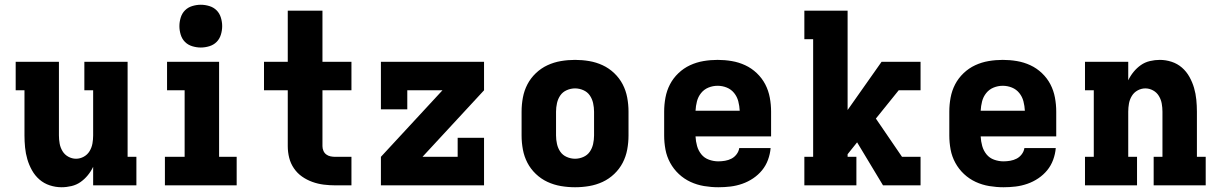

<svg xmlns="http://www.w3.org/2000/svg" viewBox="-20 -780 5140 808"><path d="M239 8Q214 8 189.5 0Q165 -8 146 -24.5Q127 -41 114.5 -63.5Q102 -86 95 -110Q88 -134 85.5 -159.5Q83 -185 83 -210V-400H46V-520H228V-210Q228 -193 231 -176Q234 -159 243 -144Q252 -129 267.5 -120.5Q283 -112 300 -112Q317 -112 332.5 -120.5Q348 -129 357 -144Q366 -159 369 -176Q372 -193 372 -210V-400H335V-520H517V-120H554V0H372V-78Q363 -59 349.5 -42.5Q336 -26 319 -14Q302 -2 281 3Q260 8 239 8Z M674 0V-120H757V-400H683V-520H902V-120H976V0ZM825 -580Q807 -580 789 -585.5Q771 -591 758.5 -603.5Q746 -616 740.5 -634Q735 -652 735 -670Q735 -688 740.5 -706Q746 -724 758.5 -736.5Q771 -749 789 -754.5Q807 -760 825 -760Q843 -760 861 -754.5Q879 -749 891.5 -736.5Q904 -724 909.5 -706Q915 -688 915 -670Q915 -652 909.5 -634Q904 -616 891.5 -603.5Q879 -591 861 -585.5Q843 -580 825 -580Z M1391 0Q1367 0 1342.5 -3Q1318 -6 1294.5 -14.5Q1271 -23 1251 -37Q1231 -51 1217 -71.5Q1203 -92 1197 -116Q1191 -140 1191 -165V-400H1091V-520H1191V-735H1337V-520H1459V-400H1337V-165Q1337 -155 1341 -145.5Q1345 -136 1353 -130Q1361 -124 1371 -122Q1381 -120 1391 -120H1459V0Z M1583 0V-120L1842 -400H1694V-320H1583V-520H2017V-400L1758 -120H1906V-200H2017V0Z M2400 8Q2370 8 2340.5 3Q2311 -2 2284 -14.5Q2257 -27 2235 -48Q2213 -69 2199.5 -95Q2186 -121 2180.5 -150.5Q2175 -180 2175 -210V-310Q2175 -340 2180.5 -369.5Q2186 -399 2199.5 -425Q2213 -451 2235 -472Q2257 -493 2284 -505.5Q2311 -518 2340.5 -523Q2370 -528 2400 -528Q2430 -528 2459.5 -523Q2489 -518 2516 -505.5Q2543 -493 2565 -472Q2587 -451 2600.5 -425Q2614 -399 2619.5 -369.5Q2625 -340 2625 -310V-210Q2625 -180 2619.5 -150.5Q2614 -121 2600.5 -95Q2587 -69 2565 -48Q2543 -27 2516 -14.5Q2489 -2 2459.5 3Q2430 8 2400 8ZM2400 -112Q2418 -112 2435 -119.5Q2452 -127 2462 -141.5Q2472 -156 2476 -174Q2480 -192 2480 -210V-310Q2480 -328 2476 -346Q2472 -364 2462 -378.5Q2452 -393 2435 -400.5Q2418 -408 2400 -408Q2382 -408 2365 -400.5Q2348 -393 2338 -378.5Q2328 -364 2324 -346Q2320 -328 2320 -310V-210Q2320 -192 2324 -174Q2328 -156 2338 -141.5Q2348 -127 2365 -119.5Q2382 -112 2400 -112Z M3003 8Q2973 8 2943 3Q2913 -2 2886 -14.5Q2859 -27 2837 -47.5Q2815 -68 2800.5 -94.5Q2786 -121 2780.5 -150.5Q2775 -180 2775 -210V-310Q2775 -340 2780.5 -369.5Q2786 -399 2799.5 -425Q2813 -451 2835 -472Q2857 -493 2884 -505.5Q2911 -518 2940.5 -523Q2970 -528 3000 -528Q3030 -528 3059.5 -523Q3089 -518 3116 -505.5Q3143 -493 3165 -472Q3187 -451 3200.5 -425Q3214 -399 3219.5 -369.5Q3225 -340 3225 -310V-206H2907Q2908 -185 2913.5 -165.5Q2919 -146 2931.5 -130.5Q2944 -115 2963.5 -108Q2983 -101 3003 -101Q3017 -101 3031.5 -103.5Q3046 -106 3058.5 -112.5Q3071 -119 3080 -131Q3089 -143 3091 -157H3223Q3221 -132 3212 -107.5Q3203 -83 3187 -63.5Q3171 -44 3149.5 -29.5Q3128 -15 3103.5 -6.5Q3079 2 3054 5Q3029 8 3003 8ZM2907 -314H3093Q3092 -334 3087 -353.5Q3082 -373 3069.5 -388.5Q3057 -404 3038.5 -411.5Q3020 -419 3000 -419Q2980 -419 2961.5 -411.5Q2943 -404 2930.5 -388.5Q2918 -373 2913 -353.5Q2908 -334 2907 -314Z M3365 0V-120H3402V-615H3365V-735H3547V-317L3690 -520H3854V-400H3762L3666 -281L3776 -120H3854V0H3696L3587 -181L3547 -131V-120H3584V0Z M4203 8Q4173 8 4143 3Q4113 -2 4086 -14.5Q4059 -27 4037 -47.5Q4015 -68 4000.5 -94.5Q3986 -121 3980.5 -150.5Q3975 -180 3975 -210V-310Q3975 -340 3980.5 -369.5Q3986 -399 3999.5 -425Q4013 -451 4035 -472Q4057 -493 4084 -505.5Q4111 -518 4140.5 -523Q4170 -528 4200 -528Q4230 -528 4259.5 -523Q4289 -518 4316 -505.5Q4343 -493 4365 -472Q4387 -451 4400.5 -425Q4414 -399 4419.5 -369.5Q4425 -340 4425 -310V-206H4107Q4108 -185 4113.5 -165.5Q4119 -146 4131.5 -130.5Q4144 -115 4163.5 -108Q4183 -101 4203 -101Q4217 -101 4231.5 -103.5Q4246 -106 4258.5 -112.5Q4271 -119 4280 -131Q4289 -143 4291 -157H4423Q4421 -132 4412 -107.5Q4403 -83 4387 -63.5Q4371 -44 4349.5 -29.5Q4328 -15 4303.5 -6.5Q4279 2 4254 5Q4229 8 4203 8ZM4107 -314H4293Q4292 -334 4287 -353.5Q4282 -373 4269.5 -388.5Q4257 -404 4238.5 -411.5Q4220 -419 4200 -419Q4180 -419 4161.5 -411.5Q4143 -404 4130.5 -388.5Q4118 -373 4113 -353.5Q4108 -334 4107 -314Z M4546 0V-120H4583V-400H4546V-520H4728V-442Q4737 -461 4750.5 -477.5Q4764 -494 4781 -506Q4798 -518 4819 -523Q4840 -528 4861 -528Q4886 -528 4910.5 -520Q4935 -512 4954 -495.5Q4973 -479 4985.5 -456.5Q4998 -434 5005 -410Q5012 -386 5014.5 -360.5Q5017 -335 5017 -310V-120H5054V0H4835V-120H4872V-310Q4872 -327 4869 -344Q4866 -361 4857 -376Q4848 -391 4832.5 -399.5Q4817 -408 4800 -408Q4783 -408 4767.5 -399.5Q4752 -391 4743 -376Q4734 -361 4731 -344Q4728 -327 4728 -310V-120H4765V0Z"/></svg>

Font: Iosevka Etoile Heavy
Style: Regular
Weight: 900
Designer: Belleve Invis
Foundry: Belleve Invis
Version: Version 22.1.2; ttfautohint (v1.8.4)